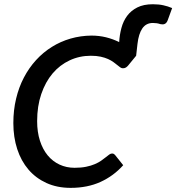

<svg xmlns="http://www.w3.org/2000/svg" viewBox="-20 -900 852 928"><path d="M340.5 -89Q372 -89 396.2 -94Q420.5 -99 438.5 -106.8Q456.5 -114.5 469.2 -123.5Q482 -132.5 491.5 -140.2Q501 -148 508 -153Q515 -158 521.5 -158Q527 -158 530.5 -155.8Q534 -153.5 536 -151L575.5 -101.5Q529 -49.5 466 -20.8Q403 8 321.5 8Q256 8 204.5 -15.5Q153 -39 117.5 -80.5Q82 -122 63.2 -179.5Q44.5 -237 44.5 -305Q44.5 -367.5 57.8 -423Q71 -478.5 95.5 -525.2Q120 -572 154.2 -609.5Q188.5 -647 230.5 -673.2Q272.5 -699.5 321 -713.5Q369.5 -727.5 422 -728Q458.5 -728 492.2 -719.8Q526 -711.5 556 -696.5Q558 -731.5 566.8 -764.5Q575.5 -797.5 594.2 -823Q613 -848.5 643.5 -864Q674 -879.5 719 -879.5Q734 -879.5 746.2 -878.2Q758.5 -877 769.5 -874.5Q780.5 -872 791 -868.8Q801.5 -865.5 812 -861L790.5 -802Q787.5 -794 783.5 -789.8Q779.5 -785.5 774.8 -783.8Q770 -782 764.8 -782.2Q759.5 -782.5 754.5 -783.5Q739 -789 719 -789Q686 -789 668 -762.8Q650 -736.5 644.5 -688L638 -630.5L599.5 -583.5Q595 -578 589 -574Q583 -570 574 -570Q567.5 -570 561 -574.5Q554.5 -579 546.5 -585.8Q538.5 -592.5 527.8 -600.2Q517 -608 502 -614.8Q487 -621.5 466.8 -626Q446.5 -630.5 419 -630.5Q364 -630.5 316.5 -608.2Q269 -586 234.2 -545Q199.5 -504 179.5 -445.5Q159.5 -387 159.5 -314.5Q159.5 -262 173 -220Q186.5 -178 210.5 -149Q234.5 -120 267.8 -104.5Q301 -89 340.5 -89Z"/></svg>

Font: Lato Semibold
Style: Italic
Weight: 600
Italic angle: -7°
Designer: Lukasz Dziedzic
Foundry: tyPoland Lukasz Dziedzic
Version: Version 2.006; 2014-01-15